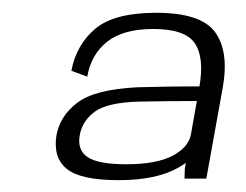

<svg xmlns="http://www.w3.org/2000/svg" viewBox="-20 -702 395 308"><path d="M276 -415.5H311L337.5 -562.5Q347.5 -620 324.8 -650.8Q302 -681.5 230.5 -681.5Q163.5 -681.5 133 -656Q102.5 -630.5 94.5 -588.5L120 -579Q126 -614.5 151.8 -635Q177.5 -655.5 226 -655.5Q276.5 -655.5 292.2 -633Q308 -610.5 300 -563.5L276.5 -431.5ZM170.5 -413Q230.5 -413 266 -433Q301.5 -453 306.5 -481L286.5 -487Q282.5 -465.5 256.5 -452Q230.5 -438.5 182.5 -438.5Q137.5 -438.5 120.5 -450Q103.5 -461.5 108 -485.5Q112 -508 132 -522.8Q152 -537.5 202.5 -539Q256 -540 304 -540L308.5 -563.5Q251.5 -563.5 200 -562Q132 -558.5 104 -537.2Q76 -516 70.5 -484.5Q65 -449 87.2 -431Q109.5 -413 170.5 -413Z"/></svg>

Font: Anybody UltraCondensed Thin Light
Style: Italic
Weight: 300
Italic angle: -10°
Version: Version 1.111